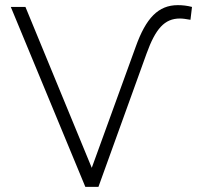

<svg xmlns="http://www.w3.org/2000/svg" viewBox="-20 -727 777 747"><path d="M312 0H363L550 -518C585 -615 620 -655 680 -655C691 -655 704 -653 721 -650L727 -700C708 -705 690 -707 672 -707C596 -707 548 -657 508 -545L337 -74L79 -700H22Z"/></svg>

Font: Montserrat Light
Style: Regular
Weight: 300
Designer: Julieta Ulanovsky
Foundry: Julieta Ulanovsky
Version: Version 7.200